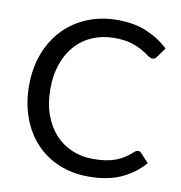

<svg xmlns="http://www.w3.org/2000/svg" viewBox="-82 -800 831 883"><g transform="rotate(10 334.0 -358.0)"><path d="M594.5 -148Q602.5 -148 608.5 -141.5L647 -100Q603 -49 540.2 -20.5Q477.5 8 388.5 8Q311.5 8 248.5 -18.8Q185.5 -45.5 141 -93.8Q96.5 -142 72 -209.5Q47.5 -277 47.5 -358Q47.5 -439 73 -506.5Q98.5 -574 144.8 -622.5Q191 -671 255.5 -697.8Q320 -724.5 398 -724.5Q474.5 -724.5 533 -700Q591.5 -675.5 636 -633.5L604 -589Q601 -584 596.2 -580.8Q591.5 -577.5 583.5 -577.5Q574.5 -577.5 561.5 -587.2Q548.5 -597 527.5 -609Q506.5 -621 475 -630.8Q443.5 -640.5 397.5 -640.5Q342 -640.5 296 -621.2Q250 -602 216.8 -565.5Q183.5 -529 165 -476.5Q146.5 -424 146.5 -358Q146.5 -291 165.8 -238.5Q185 -186 218.2 -149.8Q251.5 -113.5 296.8 -94.5Q342 -75.5 394.5 -75.5Q426.5 -75.5 452.2 -79.2Q478 -83 499.8 -91Q521.5 -99 540.2 -111.2Q559 -123.5 577.5 -140.5Q586 -148 594.5 -148Z"/></g></svg>

Font: Lato 2
Style: Regular
Weight: 400
Designer: Lukasz Dziedzic with Adam Twardoch and Botio Nikoltchev
Foundry: tyPoland Lukasz Dziedzic
Version: Version 2.015; 2015-08-06; http://www.latofonts.com/